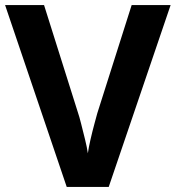

<svg xmlns="http://www.w3.org/2000/svg" viewBox="-20 -734 690 754"><path d="M650 -714 407 0H242L0 -714H153L287 -289Q291 -278 298.5 -248.5Q306 -219 314 -186.5Q322 -154 325 -132Q328 -154 335.5 -186.5Q343 -219 351 -248.5Q359 -278 362 -289L497 -714Z"/></svg>

Font: Noto Sans Sundanese
Style: Bold
Weight: 700
Version: Version 2.003